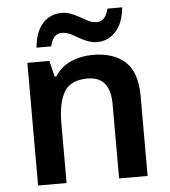

<svg xmlns="http://www.w3.org/2000/svg" viewBox="-53 -797 748 845"><g transform="rotate(-5 321.0 -374.5)"><path d="M191.9 -605C200.2 -641.6 216.8 -660.2 242.7 -660.2C258.3 -660.2 274.4 -655.8 290.5 -646.5C323.2 -628.4 357.4 -606 394 -606C426.8 -606 454.6 -618.2 477.5 -642.6C500.5 -667 513.7 -702.6 518.1 -749H453.1C444.3 -712.4 427.2 -693.8 401.9 -693.8C387.2 -693.8 371.6 -698.2 355.5 -707.5C322.8 -725.6 288.1 -748 251 -748C184.1 -748 134.8 -699.2 127 -605ZM371.1 -551.8C336.9 -551.8 304.7 -545.4 274.4 -532.7C244.1 -519.5 220.2 -499 203.1 -471.2H195.8L178.2 -542H81.1V0H207V-265.1C207 -324.2 216.3 -370.1 235.4 -402.3C253.9 -434.1 288.6 -450.2 338.9 -450.2C405.8 -450.2 439 -409.7 439 -328.1V0H564.9V-353C564.9 -422.9 547.9 -473.6 513.7 -504.9C479 -536.1 431.6 -551.8 371.1 -551.8Z"/></g></svg>

Font: Noto Reveo Sans
Style: Regular
Weight: 600
Designer: Monotype Design Team
Foundry: Monotype Imaging Inc.
Version: Version 2.007